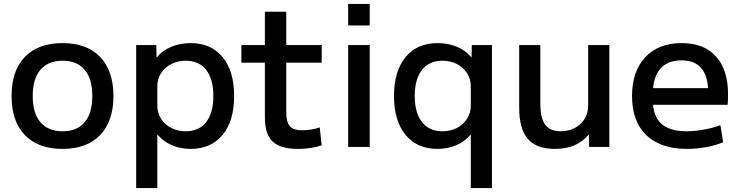

<svg xmlns="http://www.w3.org/2000/svg" viewBox="-20 -750 3773 980"><path d="M299 10Q175 10 107 -60.5Q39 -131 39 -260Q39 -389 107 -459.5Q175 -530 299 -530Q423 -530 491 -459.5Q559 -389 559 -260Q559 -131 491 -60.5Q423 10 299 10ZM299 -80Q373 -80 412 -126Q451 -172 451 -260Q451 -348 412 -394Q373 -440 299 -440Q226 -440 186.5 -394Q147 -348 147 -260Q147 -172 186.5 -126Q226 -80 299 -80Z M953 -530Q1057 -530 1116 -458.5Q1175 -387 1175 -260Q1175 -133 1116 -61.5Q1057 10 953 10Q901 10 857 -9Q813 -28 785 -62H783V210H675V-520H778L779 -458H781Q810 -493 855 -511.5Q900 -530 953 -530ZM928 -440Q887 -440 854 -423Q821 -406 802 -376.5Q783 -347 783 -309V-211Q783 -174 802 -144Q821 -114 854 -97Q887 -80 928 -80Q996 -80 1032.5 -127Q1069 -174 1069 -260Q1069 -346 1032.5 -393Q996 -440 928 -440Z M1501 10Q1411 10 1371.5 -27.5Q1332 -65 1332 -150V-430H1212V-520H1332V-690H1441V-520H1622V-430H1441V-180Q1441 -127 1459 -106Q1477 -85 1523 -85Q1546 -85 1569.5 -89Q1593 -93 1612 -100L1622 -8Q1590 2 1560.5 6Q1531 10 1501 10Z M1757 -620V-730H1867V-620ZM1757 0V-520H1867V0Z M2383 210V-62H2381Q2353 -28 2309.5 -9Q2266 10 2213 10Q2109 10 2050 -61.5Q1991 -133 1991 -260Q1991 -387 2050 -458.5Q2109 -530 2213 -530Q2266 -530 2311.5 -511.5Q2357 -493 2385 -458H2387L2388 -520H2491V210ZM2237 -80Q2280 -80 2312.5 -97Q2345 -114 2364 -144Q2383 -174 2383 -211V-309Q2383 -347 2364 -376.5Q2345 -406 2312.5 -423Q2280 -440 2238 -440Q2171 -440 2134 -393.5Q2097 -347 2097 -260Q2097 -174 2134 -127Q2171 -80 2237 -80Z M2812 10Q2718 10 2674 -41Q2630 -92 2630 -200V-520H2738V-220Q2738 -148 2762.5 -114Q2787 -80 2842 -80Q2883 -80 2914.5 -97Q2946 -114 2964 -143.5Q2982 -173 2982 -210V-520H3090V0H2987L2986 -62H2984Q2953 -26 2911 -8Q2869 10 2812 10Z M3487 10Q3352 10 3279 -60Q3206 -130 3206 -260Q3206 -386 3273.5 -458Q3341 -530 3459 -530Q3573 -530 3634.5 -462Q3696 -394 3696 -269Q3696 -256 3695.5 -240Q3695 -224 3694 -215H3266V-300H3612L3595 -274Q3595 -359 3561 -400.5Q3527 -442 3459 -442Q3387 -442 3349.5 -398Q3312 -354 3312 -270V-240Q3312 -159 3354.5 -119.5Q3397 -80 3483 -80Q3525 -80 3572.5 -88.5Q3620 -97 3657 -111L3671 -24Q3633 -8 3584.5 1Q3536 10 3487 10Z"/></svg>

Font: M PLUS 1 Thin Medium
Style: Regular
Weight: 500
Version: Version 1.001